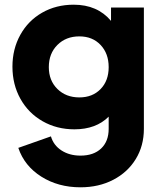

<svg xmlns="http://www.w3.org/2000/svg" viewBox="-20 -578 688 818"><path d="M58 52 197 3Q208 41 242 63Q276 85 323 85Q379 85 411 54.5Q443 24 443 -29V-81Q389 -27 297 -27Q222 -27 161.5 -61.5Q101 -96 67 -157Q33 -218 33 -294Q33 -369 66.5 -429.5Q100 -490 159.5 -524Q219 -558 294 -558Q395 -558 453 -489V-546H593V-29Q593 43 558.5 99.5Q524 156 462.5 188Q401 220 323 220Q228 220 156 174.5Q84 129 58 52ZM318 -163Q374 -163 408.5 -198.5Q443 -234 443 -292Q443 -350 408.5 -386.5Q374 -423 318 -423Q261 -423 224.5 -386.5Q188 -350 188 -292Q188 -235 224.5 -199Q261 -163 318 -163Z"/></svg>

Font: Eudoxus Sans ExtraBold
Style: Regular
Weight: 800
Designer: Stijn de Vries
Foundry: tokotype
Version: Version 2.005